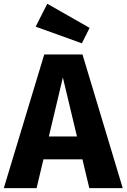

<svg xmlns="http://www.w3.org/2000/svg" viewBox="-33 -976 657 996"><path d="M196.5 -693.4H394.9L603.7 0H430.3L293.1 -573.9L156.8 0H-13.3ZM203.7 -268.1H382.7L409.5 -149.3H177ZM152 -837.7 212.2 -956.5 431.9 -831.4 391.7 -751.3Z"/></svg>

Font: Fira Sans Variable
Style: Regular
Weight: 400
Designer: Carrois Corporate & Edenspiekermann AG
Foundry: Carrois Corporate GbR & Edenspiekermann AG
Version: Version 4.202